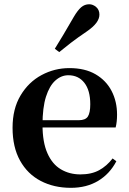

<svg xmlns="http://www.w3.org/2000/svg" viewBox="-20 -875 612 911"><path d="M316.2 16.2Q235.8 16.2 173.2 -16.5Q110.6 -49.1 75.1 -113Q39.6 -176.9 39.6 -268.8Q39.6 -358.8 77.6 -422.2Q115.5 -485.7 177.2 -518.8Q238.9 -551.9 309.4 -551.9Q383.1 -551.9 433.5 -522.5Q483.8 -493.1 509.6 -443.2Q535.4 -393.3 535.4 -330.9Q535.4 -296.1 528.7 -270.2H98.1V-304.6H353.4Q385.5 -304.6 396.9 -322.2Q408.3 -339.8 408.3 -380.4Q408.3 -446.3 380.2 -482.2Q352.1 -518 304.1 -518Q270.7 -518 242.6 -492.9Q214.6 -467.8 198.1 -416Q181.7 -364.1 181.7 -282.7Q181.7 -200.5 204.9 -148.2Q228 -95.8 268.8 -71.7Q309.5 -47.5 361.4 -47.5Q414.4 -47.5 450.9 -67.7Q487.3 -87.9 514.2 -123.2L532.1 -109.9Q500.6 -49.8 445.7 -16.8Q390.7 16.2 316.2 16.2ZM240.1 -643.7Q259.8 -675.4 280.3 -709.7Q300.9 -743.9 330 -794.7Q348.4 -826.1 365.1 -840.5Q381.8 -854.8 403.2 -854.8Q420.8 -854.8 436.3 -841.6Q451.7 -828.4 451.7 -805.7Q451.7 -786.2 437.1 -766.5Q422.5 -746.8 391.6 -725.6Q346.8 -695.3 317.1 -672.4Q287.5 -649.6 261 -627.8Z"/></svg>

Font: Noto Serif HK
Style: Regular
Weight: 200
Designer: Ryoko NISHIZUKA 西塚涼子 (kana & ideographs); Frank Grießhammer (Latin, Greek & Cyrillic); Wenlong ZHANG 张文龙 (bopomofo); San
Foundry: Adobe
Version: Version 2.001;hotconv 1.1.0;makeotfexe 2.6.0